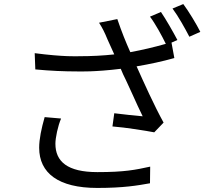

<svg xmlns="http://www.w3.org/2000/svg" viewBox="-20 -881 1040 946"><path d="M883 -861 830 -839C859 -800 890 -744 913 -700L967 -724C948 -762 910 -825 883 -861ZM773 -822 719 -799C746 -763 777 -706 797 -665C737 -648 682 -635 622 -624C599 -676 581 -720 558 -787L468 -769C485 -742 494 -725 510 -686L543 -613C489 -607 431 -604 369 -604C362 -604 296 -600 151 -619L154 -539C227 -532 295 -529 363 -529C370 -529 446 -526 575 -542C582 -525 590 -506 601 -485L630 -422C649 -379 668 -339 683 -308C650 -311 580 -318 543 -323L534 -258C599 -253 698 -237 740 -229L786 -277C740 -360 688 -476 653 -554C717 -565 779 -578 839 -595L825 -671L854 -684C833 -724 797 -787 773 -822ZM281 -297 200 -304C184 -248 173 -196 173 -153C173 -28 268 45 459 45C589 45 658 33 719 22L720 -60C647 -44 593 -33 460 -33C312 -33 253 -85 253 -173C253 -202 265 -260 281 -297Z"/></svg>

Font: Spoqa Han Sans Neo
Style: Regular
Weight: 400
Designer: [Spoqa Han Sans Neo] Dong-huui Kim ___ Younghwa Kang ___ Yujin Lee ___ [Noto Sans] Ryoko NISHIZUKA ____ (kana & ideograp
Foundry: Spoqa (http://www.spoqa-han-sans.com)
Version: Version 1.100;hotconv 1.0.109;makeotfexe 2.5.65596